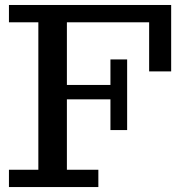

<svg xmlns="http://www.w3.org/2000/svg" viewBox="-20 -755 728 775"><path d="M16.1 0V-69.8H134.8V-665H16.1V-734.9H670.9V-466.8H582V-665H250V-412.1H425.8V-515.1H493.2V-230H425.8V-354H250V-69.8H377V0Z"/></svg>

Font: Trocchi
Style: Regular
Weight: 400
Designer: vernon adams
Version: Version 1.0; ttfautohint (v0.8) -l 6 -r 50 -G 100